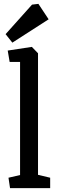

<svg xmlns="http://www.w3.org/2000/svg" viewBox="-20 -975 304 995"><path d="M32 0 24 -54 84 -68V-654H30L20 -713L145 -732L177 -699V-69L240 -54V0ZM44 -754 9 -798 146 -951 179 -955 232 -875Z"/></svg>

Font: Kreon
Style: Regular
Weight: 400
Designer: Julia Petretta
Foundry: Julia Petretta and Eli Heuer
Version: Version 2.002